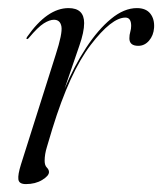

<svg xmlns="http://www.w3.org/2000/svg" viewBox="-20 -458 410 486"><path d="M47.5 -359.5Q46 -360.5 48.5 -364.5Q99.5 -437.5 153.5 -437.5Q193 -437.5 193 -399.5Q193 -377 180.8 -342.2Q168.5 -307.5 143.5 -233.5Q167.5 -290.5 197.8 -336.8Q228 -383 261 -410.2Q294 -437.5 326.5 -437.5Q349.5 -437.5 360.5 -423.5Q371.5 -409.5 370 -387.5Q368.5 -368 357.2 -355Q346 -342 330 -342Q307.5 -342 307.5 -361Q307.5 -370 309.8 -377.5Q312 -385 312 -392.5Q312 -413.5 297.5 -413.5Q262.5 -413.5 209.5 -344.2Q156.5 -275 112.5 -132Q104.5 -105 98.8 -86.2Q93 -67.5 93 -51Q93 -39.5 98.5 -34Q104 -28.5 104 -22.5Q104 -13 86.8 -2.5Q69.5 8 45.5 8Q28 8 26.5 -4Q25 -16 33 -41.5L121 -319.5Q138.5 -373.5 135.5 -390.8Q132.5 -408 116.5 -408Q105.5 -408 90.8 -398.8Q76 -389.5 53 -362Q49.5 -358 47.5 -359.5Z"/></svg>

Font: Fraunces 144pt Light
Style: Italic
Weight: 300
Italic angle: -16°
Version: Version 1.000;[0bf87f6ff]